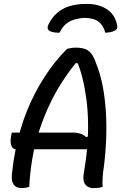

<svg xmlns="http://www.w3.org/2000/svg" viewBox="-20 -953 640 979"><path d="M40 -277H351Q374 -277 391 -271Q408 -265 419 -254L437 -259V-228V-192H64Q50 -192 43 -201Q36 -210 34.5 -226Q33 -242 37 -260ZM129 0Q121 2 111.5 4Q102 6 91 6Q71 6 58.5 -3Q46 -12 42 -30Q38 -48 42 -76Q48 -134 59 -188Q70 -242 84.5 -292Q99 -342 118 -389Q137 -436 159.5 -479Q182 -522 207.5 -561.5Q233 -601 261.5 -636.5Q290 -672 322 -704Q333 -707 344 -708.5Q355 -710 367 -710Q400 -710 420 -700.5Q440 -691 452 -670.5Q464 -650 475 -617Q493 -570 504 -512Q515 -454 519.5 -387.5Q524 -321 521.5 -250Q519 -179 510 -106Q505 -74 503.5 -49.5Q502 -25 503 0Q495 3 483.5 4.5Q472 6 457 6Q439 6 426 -2Q413 -10 408 -26Q403 -42 407 -67Q419 -136 424.5 -201.5Q430 -267 429 -328.5Q428 -390 420.5 -447Q413 -504 400.5 -555Q388 -606 368 -650L391 -629L350 -633L380 -648Q336 -596 298.5 -538Q261 -480 231.5 -417Q202 -354 180 -286.5Q158 -219 145.5 -147.5Q133 -76 129 0ZM283 -786Q266 -786 252.5 -788.5Q239 -791 230 -797Q224 -802 223 -809.5Q222 -817 226 -826Q243 -862 270 -886Q297 -910 334 -921.5Q371 -933 417 -933H425Q465 -933 497 -920.5Q529 -908 549.5 -884.5Q570 -861 577 -826Q579 -816 577 -809Q575 -802 567 -798Q557 -792 544.5 -789.5Q532 -787 517 -786Q508 -822 484 -841.5Q460 -861 409 -862Q359 -858 330.5 -841Q302 -824 283 -786Z"/></svg>

Font: Rec Mono Duotone
Style: Italic
Weight: 400
Italic angle: -10°
Monospace: yes
Version: Version 1.085; ttfautohint (v1.8.4.7-5d5b)